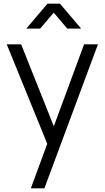

<svg xmlns="http://www.w3.org/2000/svg" viewBox="-20 -780 568 1040"><path d="M122.5 -625 237 -760H305L419.5 -625H344.5L271 -711.5L197.5 -625ZM147 240 236 -1 16.5 -540H94.5L271.5 -96L435.5 -540H510.5L220.5 240Z"/></svg>

Font: Cns Manrope
Style: Regular
Weight: 400
Designer: Mikhail Sharanda
Foundry: Mikhail Sharanda
Version: Version 4.504